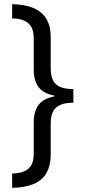

<svg xmlns="http://www.w3.org/2000/svg" viewBox="-20 -736 407 916"><path d="M38 92Q73 91 96 81Q119 71 130 50.5Q141 30 141 -3V-152Q141 -205 164 -235.5Q187 -266 239 -276V-280Q187 -290 164 -320.5Q141 -351 141 -404V-553Q141 -588 129 -608Q117 -628 94.5 -638Q72 -648 38 -648V-716Q99 -715 140 -697.5Q181 -680 201.5 -645.5Q222 -611 222 -557V-408Q222 -375 232.5 -353.5Q243 -332 266.5 -321.5Q290 -311 330 -311V-246Q292 -246 268.5 -236Q245 -226 233.5 -205Q222 -184 222 -149V1Q222 53 202 88.5Q182 124 141 141.5Q100 159 38 160Z"/></svg>

Font: Noto Sans Thai Condensed
Style: Regular
Weight: 400
Width: 3
Designer: Monotype Design Team
Foundry: Monotype Imaging Inc.
Version: Version 2.002